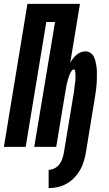

<svg xmlns="http://www.w3.org/2000/svg" viewBox="-39 -755 559 987"><path d="M211 212V118Q226 118 241 110.5Q256 103 266 90Q276 77 281 62Q286 47 289 32L337 -258Q338 -264 339 -270Q340 -276 341 -282.5Q342 -289 342.5 -295Q343 -301 344 -307Q345 -313 345.5 -319Q346 -325 347 -331Q348 -337 348.5 -343Q349 -349 349 -355Q349 -361 349 -367Q349 -373 348.5 -379Q348 -385 347 -391.5Q346 -398 340 -398Q334 -398 330 -392Q326 -386 323 -380.5Q320 -375 318 -369.5Q316 -364 314 -358.5Q312 -353 310.5 -347Q309 -341 307.5 -335.5Q306 -330 304.5 -324Q303 -318 302 -312.5Q301 -307 300 -301Q299 -295 298 -289L250 0H137L244 -642H199L93 0H-19L102 -735H372L322 -432Q328 -443 336 -453.5Q344 -464 353.5 -472.5Q363 -481 375.5 -486Q388 -491 400 -491Q414 -491 425.5 -483.5Q437 -476 443 -464Q449 -452 452 -439Q455 -426 457 -412.5Q459 -399 459 -385Q459 -371 459 -356.5Q459 -342 458 -328Q457 -314 455.5 -300Q454 -286 451.5 -271.5Q449 -257 447 -243L402 32Q398 54 391 77Q384 100 371.5 121Q359 142 341.5 160Q324 178 302 190Q280 202 257 207Q234 212 211 212Z"/></svg>

Font: Iosevka SS04 Heavy Oblique
Style: Regular
Weight: 900
Italic angle: -9°
Monospace: yes
Designer: Belleve Invis
Foundry: Belleve Invis
Version: Version 19.0.0; ttfautohint (v1.8.4)